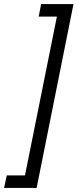

<svg xmlns="http://www.w3.org/2000/svg" viewBox="-32 -780 379 938"><path d="M169 -760H327L147 138H-12L1 77H90L246 -699H157Z"/></svg>

Font: IBM Plex Sans
Style: Italic
Weight: 400
Italic angle: -11.31°
Designer: Mike Abbink, Paul van der Laan, Pieter van Rosmalen
Foundry: Bold Monday
Version: Version 3.201